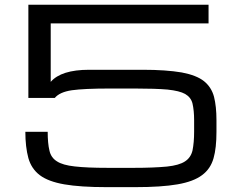

<svg xmlns="http://www.w3.org/2000/svg" viewBox="-20 -770 991 806"><path d="M99.1 -750H855.5V-671.9H192.9V-426.3Q236.8 -477.1 354 -477.1H579.6Q677.2 -477.1 743.2 -465.8Q805.2 -454.1 836.4 -429.2Q867.7 -403.8 878.4 -363.8Q888.7 -323.2 888.7 -265.6V-216.8Q888.7 -148.4 876.5 -106Q863.8 -61 828.1 -34.7Q792.5 -7.8 725.1 3.9Q657.7 15.6 547.9 15.6H427.2Q317.4 15.6 250 3.9Q182.6 -7.8 147 -34.7Q111.8 -61.5 99.1 -106.4Q86.4 -153.3 86.4 -216.8H180.2Q180.2 -168 187.5 -138.2Q193.8 -108.4 218.8 -92.8Q243.2 -76.7 293.9 -71.3Q344.7 -65.4 432.1 -65.4H543Q623.5 -65.4 681.2 -70.8Q731.9 -76.2 756.3 -92.3Q780.8 -107.9 788.1 -138.2Q794.9 -172.4 794.9 -216.8V-265.6Q794.9 -305.7 788.1 -335.4Q781.7 -361.3 757.3 -375.5Q733.9 -388.7 683.1 -394Q632.8 -398.4 545.4 -398.4H441.9Q333 -398.4 281.2 -391.1Q230 -383.3 210 -358.9H99.1Z"/></svg>

Font: Michroma+
Style: Regular
Weight: 400
Designer: beogot
Foundry: beogot
Version: Version